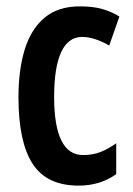

<svg xmlns="http://www.w3.org/2000/svg" viewBox="-20 -573 418 603"><path d="M227 10Q127 10 82.5 -58.5Q38 -127 38 -268Q38 -353 57.5 -417Q77 -481 119.5 -517Q162 -553 230 -553Q273 -553 302 -544.5Q331 -536 355 -521L323 -430Q276 -457 238 -457Q194 -457 172 -409Q150 -361 150 -269Q150 -86 241 -86Q270 -86 294 -95Q318 -104 345 -123V-26Q318 -7 288.5 1.5Q259 10 227 10Z"/></svg>

Font: Noto Sans Gurmukhi ExtraCondensed SemiBold
Style: Regular
Weight: 600
Width: 2
Designer: Jelle Bosma - Monotype Design Team
Foundry: Monotype Imaging Inc.
Version: Version 2.004; ttfautohint (v1.8.4.7-5d5b)